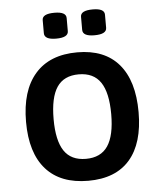

<svg xmlns="http://www.w3.org/2000/svg" viewBox="-51 -747 672 799"><g transform="rotate(-5 284.5 -347.5)"><path d="M206.1 -702.1Q254.9 -702.1 254.9 -675.8V-621.1Q254.9 -594.2 204.1 -594.2Q154.8 -594.2 154.8 -621.1V-675.8Q154.8 -702.1 206.1 -702.1ZM366.2 -702.1Q415 -702.1 415 -675.8V-621.1Q415 -594.2 363.8 -594.2Q314.9 -594.2 314.9 -621.1V-675.8Q314.9 -702.1 366.2 -702.1ZM286.1 -529.8Q399.9 -529.8 459.5 -460.2Q519 -390.6 519 -259.8Q519 -129.9 459.7 -61.5Q400.4 6.8 286.1 6.8Q170.4 6.8 109.6 -61.5Q48.8 -129.9 48.8 -259.8Q48.8 -390.1 109.9 -460Q170.9 -529.8 286.1 -529.8ZM164.1 -261.2Q164.1 -171.9 193.1 -128.4Q222.2 -85 284.2 -85Q346.2 -85 375.5 -128.4Q404.8 -171.9 404.8 -261.2Q404.8 -351.1 375.5 -394.5Q346.2 -438 284.2 -438Q222.2 -438 193.1 -394.8Q164.1 -351.6 164.1 -261.2Z"/></g></svg>

Font: Asap Symbol
Style: Regular
Weight: 900
Designer: Tania Quindós, Elena González Miranda, Marcela Romero, Pablo Cosgaya
Foundry: Omnibus-Type
Version: Version 1.000;PS 001.000;hotconv 1.0.70;makeotf.lib2.5.58329